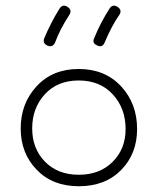

<svg xmlns="http://www.w3.org/2000/svg" viewBox="-20 -638 550 668"><path d="M254 10Q163 10 107.5 -47.5Q52 -105 52 -191Q52 -278 107.5 -338Q163 -398 254 -398Q345 -398 401 -338Q457 -278 457 -189Q457 -103 401.5 -46.5Q346 10 254 10ZM417 -189Q417 -261 372.5 -309.5Q328 -358 254 -358Q180 -358 136 -310Q92 -262 92 -191Q92 -121 136.5 -75.5Q181 -30 254 -30Q327 -30 372 -75Q417 -120 417 -189ZM318 -480Q299 -488 308 -506Q330 -560 361 -608Q372 -625 389 -614Q406 -603 395 -586Q369 -549 344 -490Q336 -471 318 -480ZM146 -479Q127 -487 134 -505Q156 -558 187 -608Q198 -625 215 -614Q232 -603 221 -586Q188 -535 172 -491Q164 -472 146 -479Z"/></svg>

Font: Hoogli Light
Style: Regular
Weight: 300
Designer: Anand Singh Naorem
Foundry: Brand New Type
Version: Version 1.00 b007